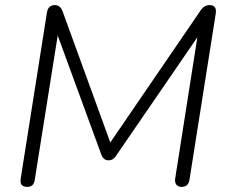

<svg xmlns="http://www.w3.org/2000/svg" viewBox="-20 -731 890 752"><path d="M87 1Q56 1 61 -31L164 -683Q169 -711 195 -711Q216 -711 225 -687L412 -173L767 -692Q781 -711 801 -711Q830 -711 825 -678L722 -26Q717 1 692 1Q678 1 671 -7.5Q664 -16 666 -31L753 -585L434 -120Q423 -103 406 -103Q385 -103 377 -125L206 -592L116 -26Q112 1 87 1Z"/></svg>

Font: Nunito Light
Style: Italic
Weight: 300
Italic angle: -9°
Designer: Vernon Adams
Foundry: Vernon Adams
Version: Version 3.601; ttfautohint (v1.8.2.53-6de2)